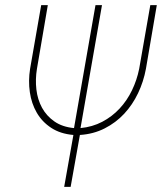

<svg xmlns="http://www.w3.org/2000/svg" viewBox="-20 -731 633 751"><path d="M294.9 -230Q341.3 -234.4 379.9 -254.6Q418.5 -274.9 447.8 -306.4Q477.1 -337.9 496.3 -377.9Q515.6 -418 524.4 -461.9L567.9 -710.9H593.3L550.8 -461.9Q541.5 -411.6 520 -366.5Q498.5 -321.3 465.8 -286.1Q433.1 -251 389.4 -228.8Q345.7 -206.5 292.5 -203.1L256.3 0H231L267.1 -203.1Q215.8 -207.5 180.2 -231Q144.5 -254.4 123.8 -290.3Q103 -326.2 96.7 -370.6Q90.3 -415 97.7 -461.9L141.1 -710.9H167L124.5 -461.9Q117.7 -420.9 122.3 -381.1Q127 -341.3 144.5 -309.3Q162.1 -277.3 192.9 -255.9Q223.6 -234.4 269.5 -230L353.5 -710.9H378.9Z"/></svg>

Font: Roboto Mono Thin
Style: Italic
Weight: 250
Designer: Google
Version: Version 2.000985; 2015; ttfautohint (v1.3)